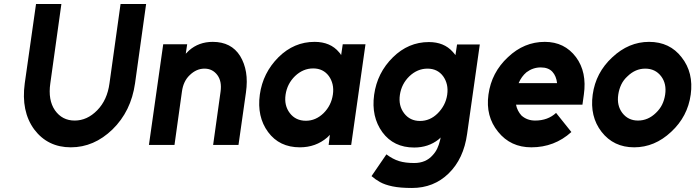

<svg xmlns="http://www.w3.org/2000/svg" viewBox="-20 -720 3455 954"><path d="M159 -700 103 -306Q84 -167 150 -77Q217 12 332 12Q447 12 539 -77Q585 -122 613 -179Q641 -236 651 -306L706 -700H579L524 -306Q513 -223 463 -172Q413 -121 351 -121Q289 -121 253 -172Q218 -223 230 -306L285 -700Z M1165 0 1202 -260Q1210 -316 1202.5 -361Q1195 -406 1173 -442Q1129 -512 1037 -512Q968 -512 919 -469Q915 -465 911 -461Q907 -457 903 -453L910 -500H791L720 0H847L884 -265Q891 -317 923 -347Q956 -379 996 -379Q1036 -379 1060 -347Q1083 -316 1076 -265L1039 0Z M1683 -500 1675 -446Q1673 -450 1670.5 -453.5Q1668 -457 1665 -460Q1622 -512 1543 -512Q1441 -512 1364 -436Q1286 -358 1271 -250Q1256 -140 1312 -64Q1368 12 1470 12Q1549 12 1606 -37Q1609 -40 1612.5 -43.5Q1616 -47 1619 -50L1613 0H1725L1796 -500ZM1536 -380Q1586 -380 1614 -342Q1627 -324 1632.5 -301Q1638 -278 1634 -250Q1630 -223 1618.5 -200Q1607 -177 1588 -158Q1549 -120 1500 -120Q1449 -120 1420 -158Q1391 -196 1399 -250Q1407 -304 1446 -342Q1486 -380 1536 -380Z M2111 -511Q2009 -511 1932 -435Q1854 -358 1839 -249Q1824 -140 1880 -63Q1936 13 2038 13Q2108 13 2159 -27Q2162 -30 2164.5 -32Q2167 -34 2169 -37Q2169 -32 2168 -29Q2167 -26 2166 -21Q2161 0 2152.5 18Q2144 36 2130 51Q2096 90 2038 90Q1994 90 1963 80.5Q1932 71 1900 47L1826 155Q1844 171 1868 184.5Q1892 198 1930 206Q1968 214 2027 214Q2135 214 2209 142Q2284 69 2301 -55L2364 -499H2251L2243 -446Q2240 -450 2236.5 -454.5Q2233 -459 2229 -463Q2186 -511 2111 -511ZM2104 -379Q2154 -379 2182 -341Q2195 -323 2200.5 -300Q2206 -277 2202 -249Q2198 -222 2186 -199Q2174 -176 2155 -157Q2117 -119 2067 -119Q2017 -119 1988 -157Q1959 -195 1967 -249Q1975 -303 2014 -341Q2054 -379 2104 -379Z M2874 -200 2881 -250Q2897 -362 2842 -436Q2785 -512 2687 -512Q2584 -512 2504 -436Q2422 -360 2407 -250Q2392 -142 2455 -65Q2517 12 2620 12Q2735 12 2819 -64L2743 -159Q2702 -121 2639 -121Q2599 -121 2571 -146Q2561 -157 2554 -170.5Q2547 -184 2544 -200ZM2667 -385Q2705 -385 2725 -363Q2744 -342 2748 -307H2557Q2571 -340 2596 -361Q2628 -385 2667 -385Z M3186 -379Q3236 -379 3265 -341Q3293 -304 3285 -250Q3281 -223 3270 -200.5Q3259 -178 3239 -159Q3200 -121 3150 -121Q3101 -121 3072 -159Q3044 -196 3052 -250Q3056 -277 3067 -300Q3078 -323 3098 -341Q3137 -379 3186 -379ZM3205 -512Q3104 -512 3022 -435Q2940 -359 2925 -250Q2910 -141 2969 -65Q3029 12 3131 12Q3233 12 3315 -65Q3397 -141 3412 -250Q3427 -359 3367 -435Q3308 -512 3205 -512Z"/></svg>

Font: Unageo
Style: Bold-Italic
Weight: 700
Designer: Richard Sepsi
Foundry: Richard Sepsi
Version: Version 2.000